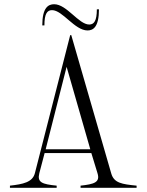

<svg xmlns="http://www.w3.org/2000/svg" viewBox="-20 -888 693 908"><path d="M27 -10V0H248V-10C179 -17 155 -25 166 -69L191 -164H412L441 -69C455 -25 424 -17 361 -10V0H626V-10C557 -17 519 -22 506 -68L317 -722H312L145 -69C134 -26 89 -17 27 -10ZM196 -182 295 -572 407 -182ZM226 -840C276 -840 333 -744 394 -744C420 -744 448 -759 448 -844H438C438 -790 425 -772 402 -772C352 -772 296 -868 236 -868C209 -868 180 -853 180 -768H190C190 -823 203 -840 226 -840Z"/></svg>

Font: Sprat Condensed Light
Style: Regular
Weight: 300
Width: 3
Designer: Ethan Nakache
Foundry: Collletttivo
Version: Version 2.000;Glyphs 3.2 (3217)